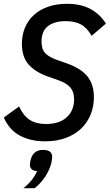

<svg xmlns="http://www.w3.org/2000/svg" viewBox="-22 -730 576 1008"><path d="M215 12Q140 12 83.5 -17.5Q27 -47 -2 -113L78 -171Q101 -122 134.5 -100.5Q168 -79 219 -79Q290 -79 328.5 -114.5Q367 -150 367 -209Q367 -247 348 -270Q329 -293 284 -309L233 -327Q166 -350 129.5 -390Q93 -430 93 -500Q93 -546 109 -584.5Q125 -623 155.5 -651Q186 -679 230 -694.5Q274 -710 329 -710Q404 -710 454.5 -682Q505 -654 534 -606L459 -542Q435 -584 403.5 -601.5Q372 -619 322 -619Q264 -619 230 -593Q196 -567 196 -511Q196 -472 215 -451.5Q234 -431 273 -417L324 -399Q402 -372 436.5 -329.5Q471 -287 471 -220Q471 -171 454 -129Q437 -87 404.5 -55.5Q372 -24 324 -6Q276 12 215 12ZM204 57Q252 57 252 94Q252 99 250.5 109Q249 119 247 128Q239 160 216.5 195.5Q194 231 160 258H101Q127 237 144.5 215Q162 193 173 168Q155 168 145 159Q135 150 135 136Q135 131 136.5 121Q138 111 141 102Q156 57 204 57Z"/></svg>

Font: IBM Plex Sans Cond Medm
Style: Italic
Weight: 500
Width: 3
Italic angle: -11°
Designer: Mike Abbink, Paul van der Laan, Pieter van Rosmalen
Foundry: Bold Monday
Version: Version 1.3